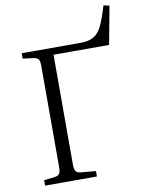

<svg xmlns="http://www.w3.org/2000/svg" viewBox="-96 -949 753 1014"><g transform="rotate(-10 281.0 -442.0)"><path d="M62 0V-29L120 -36Q140 -39 146 -49Q152 -59 152 -86V-626Q152 -652 145.5 -661.5Q139 -671 119 -674L62 -681V-710H376Q421 -710 448 -725.5Q475 -741 493 -779Q511 -817 531 -884L562 -877L524 -673H226V-84Q226 -59 233 -48.5Q240 -38 261 -36L340 -29V0Z"/></g></svg>

Font: Literata 36pt Light
Style: Regular
Weight: 300
Designer: Latin by Veronika Burian and Jose Scaglione. Greek by Irene Vlachou. Cyrillic by Vera Evstafieva.
Foundry: TypeTogether
Version: Version 3.002